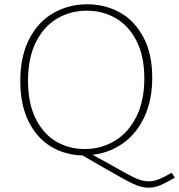

<svg xmlns="http://www.w3.org/2000/svg" viewBox="-20 -720 838 898"><path d="M798 111Q755 136 728 147Q701 158 675 158Q641 158 601.5 139Q562 120 468 66L366 7Q283 5 217.5 -35Q152 -75 113.5 -152.5Q75 -230 75 -341Q75 -457 117 -538Q159 -619 230.5 -659.5Q302 -700 388 -700Q471 -700 540 -662Q609 -624 650.5 -546.5Q692 -469 692 -357Q692 -252 655.5 -173.5Q619 -95 555.5 -50Q492 -5 413 4L513 59Q582 99 614.5 113.5Q647 128 676 128Q698 128 722.5 118.5Q747 109 783 88ZM377 -23Q453 -23 516.5 -61Q580 -99 617.5 -173.5Q655 -248 655 -354Q655 -456 619 -527.5Q583 -599 522 -634.5Q461 -670 386 -670Q310 -670 247.5 -633.5Q185 -597 148 -523Q111 -449 111 -343Q111 -238 146.5 -166Q182 -94 242 -58.5Q302 -23 377 -23Z"/></svg>

Font: Bitter Pro ExtraLight
Style: Regular
Weight: 275
Designer: Sol Matas, and Bitter project Authors
Foundry: Sol Matas
Version: Version 1.010